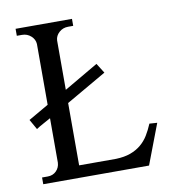

<svg xmlns="http://www.w3.org/2000/svg" viewBox="-71 -665 679 731"><g transform="rotate(-10 268.0 -299.5)"><path d="M506 -154 447 1H38V-25H60Q80 -25 93 -38Q106 -51 107 -70V-242Q93 -234 78 -226Q63 -218 51 -210L29 -249L107 -294V-529Q106 -547 91.5 -560Q77 -573 57 -573H37V-600H255V-573H235Q215 -573 200.5 -560Q186 -547 185 -529V-338L317 -415L341 -377L185 -287V-46H328Q360 -47 383.5 -55.5Q407 -64 424.5 -78.5Q442 -93 454 -112.5Q466 -132 476 -156Z"/></g></svg>

Font: Constantine
Style: Regular
Weight: 400
Designer: Dukom Design
Version: Version 1.001;PS 001.001;hotconv 1.0.56;makeotf.lib2.0.21325